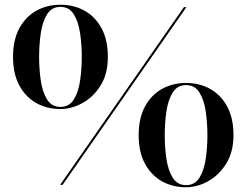

<svg xmlns="http://www.w3.org/2000/svg" viewBox="-20 -780 1040 810"><path d="M35 -540Q35 -611.5 61.5 -660.5Q88 -709.5 133.2 -734.8Q178.5 -760 235 -760Q291.5 -760 336.8 -734.8Q382 -709.5 408.5 -660.5Q435 -611.5 435 -540Q435 -468.5 404.5 -419.5Q374 -370.5 327.8 -345.2Q281.5 -320 235 -320Q178.5 -320 133.2 -345.2Q88 -370.5 61.5 -419.5Q35 -468.5 35 -540ZM145 -540Q145 -489 152 -440.5Q159 -392 178.5 -360.5Q198 -329 235 -329Q272 -329 291.5 -360.5Q311 -392 318 -440.5Q325 -489 325 -540Q325 -591 318 -639.5Q311 -688 291.5 -719.5Q272 -751 235 -751Q198 -751 178.5 -719.5Q159 -688 152 -639.5Q145 -591 145 -540ZM756 -750H766.5L244 0H233.5ZM565 -210Q565 -281.5 591.5 -330.5Q618 -379.5 663.2 -404.8Q708.5 -430 765 -430Q821.5 -430 866.8 -404.8Q912 -379.5 938.5 -330.5Q965 -281.5 965 -210Q965 -138.5 934.2 -89.5Q903.5 -40.5 857.5 -15.2Q811.5 10 765 10Q708.5 10 663.2 -15.2Q618 -40.5 591.5 -89.5Q565 -138.5 565 -210ZM675 -210Q675 -159 682 -110.5Q689 -62 708.5 -30.5Q728 1 765 1Q802 1 821.5 -30.5Q841 -62 848 -110.5Q855 -159 855 -210Q855 -261 848 -309.5Q841 -358 821.5 -389.5Q802 -421 765 -421Q728 -421 708.5 -389.5Q689 -358 682 -309.5Q675 -261 675 -210Z"/></svg>

Font: Bodoni* 24pt
Style: Regular
Weight: 400
Version: Version 2.3